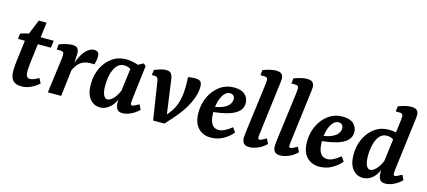

<svg xmlns="http://www.w3.org/2000/svg" viewBox="-53 -1110 3503 1575"><g transform="rotate(15 1698.0 -322.0)"><path d="M152 9Q106 9 82 -16Q58 -41 58 -99Q58 -121 60.5 -146.5Q63 -172 65 -189L91 -395L154 -549H220L178 -211Q175 -188 173 -165.5Q171 -143 171 -127Q171 -95 179.5 -81.5Q188 -68 207 -68Q223 -68 242 -76Q261 -84 280 -96L302 -55Q280 -33 240.5 -12Q201 9 152 9ZM28 -360 33 -406Q51 -413 76.5 -419.5Q102 -426 129 -428L167 -421H315L307 -360Z M378 0 414 -276Q416 -287 417.5 -303.5Q419 -320 419 -331Q419 -346 411.5 -352Q404 -358 390 -358H357L362 -403Q392 -415 421.5 -421.5Q451 -428 472 -428Q507 -428 519 -410.5Q531 -393 529 -363L524 -277L491 0ZM510 -247Q542 -348 579 -391.5Q616 -435 656 -435Q679 -435 689 -424.5Q699 -414 699 -389Q699 -370 695.5 -353Q692 -336 688 -321H652Q605 -321 572.5 -298Q540 -275 512 -214Z M822 9Q769 9 734.5 -33.5Q700 -76 701 -158Q701 -233 730.5 -294Q760 -355 811 -391.5Q862 -428 928 -428Q959 -428 989 -421.5Q1019 -415 1042 -406L1011 -337Q993 -356 972 -366Q951 -376 925 -376Q897 -376 877 -359.5Q857 -343 843.5 -314.5Q830 -286 824 -251Q818 -216 818 -179Q817 -127 829.5 -98.5Q842 -70 864 -70Q878 -70 894.5 -81.5Q911 -93 928 -116Q945 -139 959 -172L973 -165Q957 -78 915 -34.5Q873 9 822 9ZM1013 7Q981 7 967.5 -10Q954 -27 952 -61Q952 -73 952 -93.5Q952 -114 953 -133L985 -384L1077 -433L1097 -415L1064 -142Q1063 -130 1061.5 -115.5Q1060 -101 1060 -92Q1060 -74 1072 -74Q1079 -74 1092.5 -80Q1106 -86 1130 -100L1150 -58Q1118 -27 1081 -10Q1044 7 1013 7Z M1368 0 1318 -32Q1337 -46 1354 -63Q1371 -80 1385 -98Q1422 -144 1437.5 -194.5Q1453 -245 1456.5 -293Q1460 -341 1458 -380L1456 -418Q1470 -421 1485 -422.5Q1500 -424 1515 -424Q1549 -424 1562 -411Q1575 -398 1575 -365Q1575 -306 1539 -228Q1503 -150 1421 -59ZM1272 0 1221 -328Q1216 -358 1188 -358H1165L1171 -403Q1202 -415 1224.5 -421.5Q1247 -428 1268 -428Q1301 -428 1312.5 -411.5Q1324 -395 1328 -366L1375 -27L1368 0Z M1846 -434Q1906 -434 1937.5 -405.5Q1969 -377 1969 -333Q1969 -292 1940 -263.5Q1911 -235 1853.5 -218Q1796 -201 1709 -193L1712 -236Q1774 -245 1807 -261.5Q1840 -278 1852.5 -298.5Q1865 -319 1865 -338Q1865 -358 1854 -369Q1843 -380 1825 -380Q1797 -380 1775.5 -354Q1754 -328 1742.5 -285.5Q1731 -243 1731 -192Q1731 -128 1750.5 -96Q1770 -64 1809 -64Q1835 -64 1863 -78.5Q1891 -93 1920 -117L1947 -79Q1919 -43 1870.5 -15Q1822 13 1762 13Q1697 13 1655.5 -30.5Q1614 -74 1614 -161Q1614 -233 1643 -295Q1672 -357 1724.5 -395.5Q1777 -434 1846 -434Z M2088 7Q2027 7 2027 -56Q2027 -71 2030 -95Q2033 -119 2036 -144L2083 -505Q2085 -518 2086.5 -535Q2088 -552 2088 -560Q2088 -575 2080.5 -581Q2073 -587 2059 -587H2026L2031 -632Q2097 -657 2141 -657Q2175 -657 2189 -643Q2203 -629 2203 -603Q2203 -593 2201.5 -578.5Q2200 -564 2198 -550L2147 -142Q2145 -130 2143.5 -115Q2142 -100 2142 -91Q2142 -74 2154 -74Q2162 -74 2176.5 -81Q2191 -88 2212 -100L2232 -58Q2202 -27 2161.5 -10Q2121 7 2088 7Z M2351 7Q2290 7 2290 -56Q2290 -71 2293 -95Q2296 -119 2299 -144L2346 -505Q2348 -518 2349.5 -535Q2351 -552 2351 -560Q2351 -575 2343.5 -581Q2336 -587 2322 -587H2289L2294 -632Q2360 -657 2404 -657Q2438 -657 2452 -643Q2466 -629 2466 -603Q2466 -593 2464.5 -578.5Q2463 -564 2461 -550L2410 -142Q2408 -130 2406.5 -115Q2405 -100 2405 -91Q2405 -74 2417 -74Q2425 -74 2439.5 -81Q2454 -88 2475 -100L2495 -58Q2465 -27 2424.5 -10Q2384 7 2351 7Z M2768 -434Q2828 -434 2859.5 -405.5Q2891 -377 2891 -333Q2891 -292 2862 -263.5Q2833 -235 2775.5 -218Q2718 -201 2631 -193L2634 -236Q2696 -245 2729 -261.5Q2762 -278 2774.5 -298.5Q2787 -319 2787 -338Q2787 -358 2776 -369Q2765 -380 2747 -380Q2719 -380 2697.5 -354Q2676 -328 2664.5 -285.5Q2653 -243 2653 -192Q2653 -128 2672.5 -96Q2692 -64 2731 -64Q2757 -64 2785 -78.5Q2813 -93 2842 -117L2869 -79Q2841 -43 2792.5 -15Q2744 13 2684 13Q2619 13 2577.5 -30.5Q2536 -74 2536 -161Q2536 -233 2565 -295Q2594 -357 2646.5 -395.5Q2699 -434 2768 -434Z M3244 7Q3212 7 3199 -10.5Q3186 -28 3184 -60Q3183 -73 3183.5 -93.5Q3184 -114 3185 -133L3232 -505Q3234 -518 3235.5 -535Q3237 -552 3237 -560Q3237 -575 3229.5 -581Q3222 -587 3208 -587H3175L3180 -632Q3214 -645 3240 -651Q3266 -657 3290 -657Q3324 -657 3338 -643Q3352 -629 3352 -603Q3352 -593 3350.5 -578.5Q3349 -564 3347 -550L3296 -142Q3294 -130 3293 -115Q3292 -100 3292 -90Q3292 -74 3304 -74Q3311 -74 3324.5 -80Q3338 -86 3362 -100L3382 -58Q3350 -27 3313 -10Q3276 7 3244 7ZM3053 9Q3001 9 2966.5 -33.5Q2932 -76 2932 -156Q2932 -232 2961.5 -293.5Q2991 -355 3042 -391.5Q3093 -428 3160 -428Q3191 -428 3221 -421.5Q3251 -415 3274 -406L3243 -337Q3224 -356 3203.5 -366Q3183 -376 3157 -376Q3119 -376 3095 -347Q3071 -318 3060 -272.5Q3049 -227 3049 -177Q3049 -126 3061.5 -98Q3074 -70 3096 -70Q3110 -70 3126.5 -81.5Q3143 -93 3160 -116Q3177 -139 3190 -172L3204 -165Q3188 -78 3148 -34.5Q3108 9 3053 9Z"/></g></svg>

Font: Rasa SemiBold
Style: Italic
Weight: 600
Italic angle: -7.10001°
Designer: Anna Giedrys (Yrsa+Rasa design), David Brezina (Yrsa art-direction, Rasa art-direction, design)
Foundry: Rosetta Type Foundry
Version: Version 2.004